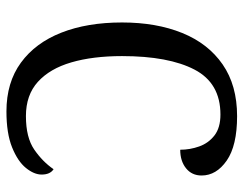

<svg xmlns="http://www.w3.org/2000/svg" viewBox="-102 -662 774 611"><g transform="rotate(90 285.5 -357.0)"><path d="M335 10Q243 10 180 -36Q117 -82 84.5 -164.5Q52 -247 52 -358Q52 -467 85.5 -549.5Q119 -632 185.5 -678Q252 -724 350 -724Q444 -724 491.5 -691Q539 -658 539 -611Q539 -580 516 -561.5Q493 -543 457 -543Q457 -574 446.5 -603.5Q436 -633 411.5 -652Q387 -671 345 -671Q245 -671 202 -588.5Q159 -506 159 -358Q159 -265 179 -196.5Q199 -128 241 -90Q283 -52 350 -52Q418 -52 456.5 -78.5Q495 -105 519 -140Q536 -129 536 -102Q536 -78 515 -52Q494 -26 449.5 -8Q405 10 335 10Z"/></g></svg>

Font: Noto Serif Lao SemCond
Style: Regular
Weight: 400
Width: 4
Designer: Monotype Design Team
Foundry: Monotype Imaging Inc.
Version: Version 2.004; ttfautohint (v1.8.4.7-5d5b)